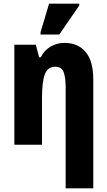

<svg xmlns="http://www.w3.org/2000/svg" viewBox="-20 -796 591 1056"><path d="M341 240V-317Q341 -372 329.5 -400.5Q318 -429 284 -429Q243 -429 227 -388.5Q211 -348 211 -256V0H59V-550H177L195 -481H204Q224 -520 258.5 -540Q293 -560 334 -560Q410 -560 451.5 -509.5Q493 -459 493 -360V240ZM203 -606V-619L250 -776H416V-766L306 -606Z"/></svg>

Font: Noto Sans Condensed ExtraBold
Style: Regular
Weight: 800
Width: 3
Designer: Monotype Design Team
Foundry: Monotype Imaging Inc.
Version: Version 2.013; ttfautohint (v1.8.4.7-5d5b)